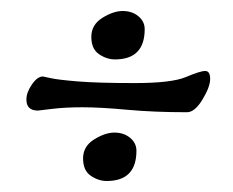

<svg xmlns="http://www.w3.org/2000/svg" viewBox="-20 -416 424 349"><path d="M228 -142Q228 -87 174 -87Q159 -87 145 -96.5Q131 -106 131 -128Q131 -150 151 -162.5Q171 -175 188 -175Q205 -175 216.5 -165.5Q228 -156 228 -142ZM243 -363Q243 -308 189 -308Q174 -308 160 -317.5Q146 -327 146 -349Q146 -371 166 -383.5Q186 -396 203 -396Q220 -396 231.5 -386.5Q243 -377 243 -363ZM320 -212Q260 -212 211 -216.5Q162 -221 130 -221Q98 -221 74 -218Q50 -215 49 -215Q28 -215 28 -235Q28 -248 38 -262.5Q48 -277 58 -277Q59 -277 72 -274Q85 -271 121.5 -268Q158 -265 225 -265Q292 -265 318 -276Q344 -287 353 -287Q362 -287 362 -272.5Q362 -258 348 -235Q334 -212 320 -212Z"/></svg>

Font: Cookie
Style: Regular
Weight: 400
Designer: Ania Kruk
Foundry: Ania Kruk
Version: Version 1.004